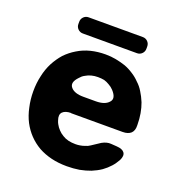

<svg xmlns="http://www.w3.org/2000/svg" viewBox="-128 -801 854 917"><g transform="rotate(20 299.0 -342.0)"><path d="M477.5 -659.2V-647.5Q477.5 -632.8 467.3 -622.6Q457 -612.3 442.4 -612.3H167Q152.3 -612.3 142.1 -622.6Q131.8 -632.8 131.8 -647.5V-659.2Q131.8 -673.8 142.1 -684.1Q152.3 -694.3 167 -694.3H442.4Q457 -694.3 467.3 -684.1Q477.5 -673.8 477.5 -659.2ZM244.1 -235.4Q245.1 -235.4 245.1 -236.3Q215.8 -236.3 202.1 -222.7Q188.5 -209 198.2 -181.6Q200.2 -176.8 201.2 -172.9Q203.1 -168.9 205.1 -165Q212.9 -150.4 223.6 -139.6Q234.4 -127.9 248 -120.1Q261.7 -111.3 278.3 -107.4Q294.9 -103.5 314.5 -103.5Q327.1 -103.5 337.9 -105.5Q349.6 -107.4 360.4 -111.3Q367.2 -113.3 374 -116.2Q379.9 -119.1 385.7 -123Q405.3 -136.7 428.7 -151.4Q453.1 -165 474.6 -163.1Q481.4 -163.1 489.3 -162.1Q497.1 -162.1 503.9 -161.1Q533.2 -159.2 543 -145.5Q553.7 -130.9 541 -105.5Q535.2 -95.7 529.3 -86.9Q523.4 -78.1 515.6 -69.3Q499 -50.8 478.5 -36.1Q457 -21.5 430.7 -10.7Q405.3 -1 375 4.9Q344.7 9.8 311.5 9.8Q268.6 9.8 232.4 1Q196.3 -7.8 166 -24.4Q135.7 -42 112.3 -66.4Q88.9 -90.8 72.3 -122.1Q55.7 -154.3 47.9 -192.4Q39.1 -230.5 39.1 -272.5Q39.1 -314.5 47.9 -351.6Q55.7 -388.7 72.3 -420.9Q88.9 -452.1 111.3 -477.5Q134.8 -502 164.1 -519.5Q194.3 -538.1 229.5 -546.9Q264.6 -555.7 304.7 -555.7Q332 -555.7 357.4 -550.8Q382.8 -545.9 406.2 -538.1Q429.7 -529.3 450.2 -515.6Q470.7 -502.9 487.3 -485.4Q505.9 -468.8 518.6 -447.3Q532.2 -425.8 543 -399.4Q551.8 -376 556.6 -348.6Q561.5 -321.3 561.5 -291Q561.5 -289.1 561.5 -288.1Q562.5 -262.7 548.8 -249Q534.2 -235.4 506.8 -235.4Q441.4 -235.4 376 -235.4Q309.6 -235.4 244.1 -235.4ZM221.7 -406.2Q221.7 -406.2 221.7 -406.2Q189.5 -373 209 -350.6Q227.5 -329.1 272.5 -329.1Q293.9 -329.1 335.9 -329.1Q381.8 -329.1 401.4 -351.6Q421.9 -373 390.6 -407.2Q384.8 -413.1 378.9 -418Q372.1 -422.9 365.2 -426.8Q352.5 -434.6 338.9 -438.5Q324.2 -441.4 306.6 -441.4Q289.1 -441.4 274.4 -437.5Q258.8 -433.6 246.1 -425.8Q238.3 -421.9 232.4 -417Q226.6 -412.1 221.7 -406.2Z"/></g></svg>

Font: DeepSea
Style: Bold
Weight: 700
Designer: Stem
Version: Version 3.019;git-0a5106e0b